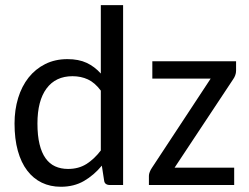

<svg xmlns="http://www.w3.org/2000/svg" viewBox="-20 -714 960 741"><path d="M36.1 0ZM403.8 0Q394.5 0 388.7 -4.2Q382.8 -8.3 381.8 -17.6L373 -74.7Q342.8 -38.1 304.2 -15.6Q265.6 6.8 214.8 6.8Q174.3 6.8 141.4 -9Q108.4 -24.9 85 -55.7Q61.5 -86.4 48.8 -132.1Q36.1 -177.7 36.1 -237.3Q36.1 -290 50 -335.7Q64 -381.3 90.3 -414.6Q116.7 -447.8 154.5 -466.8Q192.4 -485.8 240.2 -485.8Q283.7 -485.8 314.5 -471.4Q345.2 -457 369.1 -430.2V-694.3H455.1V0ZM242.7 -62Q283.2 -62 313.2 -80.8Q343.3 -99.6 369.1 -133.3V-364.3Q346.2 -395 319.3 -407.5Q292.5 -419.9 259.8 -419.9Q194.8 -419.9 159.7 -372.6Q124.5 -325.2 124.5 -237.3Q124.5 -190.9 132.6 -157.7Q140.6 -124.5 155.8 -103.3Q170.9 -82 192.9 -72Q214.8 -62 242.7 -62ZM891.1 -441.4Q891.1 -432.1 887.9 -423.6Q884.8 -415 879.9 -408.2L653.8 -66.9H883.8V0H554.7V-35.6Q554.7 -42 557.9 -50.3Q561 -58.6 566.4 -66.4L793 -410.6H567.9V-477.5H891.1Z"/></svg>

Font: Carlito
Style: Regular
Weight: 400
Designer: Lukasz Dziedzic
Foundry: tyPoland Lukasz Dziedzic
Version: Version 1.104